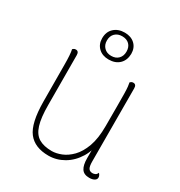

<svg xmlns="http://www.w3.org/2000/svg" viewBox="-170 -823 891 952"><g transform="rotate(30 275.5 -347.0)"><path d="M430 -512Q438 -512 442.5 -506.5Q447 -501 447 -490L448 -72Q448 -44 455 -33Q462 -22 478 -22Q484 -22 492 -25Q500 -28 505 -40Q515 -29 515 -18Q515 -7 504 -0.5Q493 6 475 6Q444 6 431 -14Q418 -34 418 -73V-177L431 -185Q427 -124 400 -80Q373 -36 332 -12Q291 12 245 12Q166 12 128.5 -36.5Q91 -85 90 -207L89 -417Q89 -447 87.5 -469.5Q86 -492 83 -504Q86 -507 90 -509.5Q94 -512 101 -512Q109 -512 113.5 -506.5Q118 -501 118 -490L119 -206Q119 -133 132 -91.5Q145 -50 173.5 -33Q202 -16 248 -16Q273 -16 302 -27.5Q331 -39 357.5 -66Q384 -93 401 -139.5Q418 -186 418 -257Q418 -328 418 -372Q418 -416 417.5 -442Q417 -468 415.5 -481.5Q414 -495 412 -504Q415 -507 419 -509.5Q423 -512 430 -512ZM269 -706Q305 -706 327 -685.5Q349 -665 349 -630Q348 -593 325.5 -571.5Q303 -550 265 -550Q229 -550 207 -571Q185 -592 185 -626Q185 -663 208.5 -684.5Q232 -706 269 -706ZM267 -684Q242 -684 226.5 -669Q211 -654 211 -628Q211 -603 226.5 -587.5Q242 -572 267 -572Q293 -572 308 -587.5Q323 -603 323 -628Q323 -654 308 -669Q293 -684 267 -684Z"/></g></svg>

Font: Arima Thin
Style: Regular
Weight: 100
Designer: Joana Correia and Natanael Gama
Foundry: NDISCOVER
Version: Version 1.101;gftools[0.9.23]